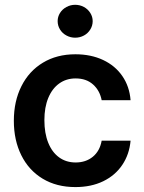

<svg xmlns="http://www.w3.org/2000/svg" viewBox="-20 -761 593 792"><path d="M37.1 -262.7Q37.1 -343.3 68.4 -405.5Q99.6 -467.8 157 -502.4Q214.4 -537.1 291 -537.1Q355 -537.1 405 -513.7Q455.1 -490.2 484.6 -447.3Q514.2 -404.3 518.6 -347.7H399.4Q391.6 -387.7 363.8 -412.6Q335.9 -437.5 292 -437.5Q253.4 -437.5 224.4 -416.7Q195.3 -396 179.2 -357.2Q163.1 -318.4 163.1 -265.6Q163.1 -211.4 179 -172.1Q194.8 -132.8 223.9 -111.8Q252.9 -90.8 292 -90.8Q334 -90.8 362.8 -114.3Q391.6 -137.7 399.4 -180.7H518.6Q513.7 -124.5 484.6 -81.1Q455.6 -37.6 405.8 -13.4Q356 10.7 291 10.7Q213.4 10.7 156 -23.9Q98.6 -58.6 67.9 -120.6Q37.1 -182.6 37.1 -262.7ZM217.8 -673.8Q217.8 -691.9 227.5 -707.5Q237.3 -723.1 254.2 -732.2Q271 -741.2 290 -741.2Q309.6 -741.2 326.2 -732.2Q342.8 -723.1 352.5 -707.5Q362.3 -691.9 362.3 -673.8Q362.3 -655.3 352.5 -639.4Q342.8 -623.5 326.2 -614.5Q309.6 -605.5 290 -605.5Q271 -605.5 254.2 -614.5Q237.3 -623.5 227.5 -639.4Q217.8 -655.3 217.8 -673.8Z"/></svg>

Font: Pretendard Std SemiBold
Style: Regular
Weight: 600
Designer: Base glyphs from Inter by Rasmus Andersson; Hangeul glyphs from Noto Sans CJK(Source Han Sans) by Jang Soo-young and Kan
Foundry: Kil Hyung-jin
Version: Version 1.309